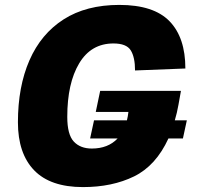

<svg xmlns="http://www.w3.org/2000/svg" viewBox="-20 -746 819 782"><path d="M318 16Q185 16 119 -52.5Q53 -121 53 -248Q53 -393 100 -500.5Q147 -608 239 -667Q331 -726 466 -726Q606 -726 670.5 -659.5Q735 -593 735 -467L530 -459Q530 -513 512.5 -541Q495 -569 442 -569Q351 -569 302.5 -488Q254 -407 254 -270Q254 -198 280.5 -169.5Q307 -141 354 -141Q420 -141 459 -182H347L363 -256H497Q501 -272 503 -290H370L388 -376H717L707 -320Q701 -286 692 -256H741L725 -182H666Q615 -71 526 -27.5Q437 16 318 16Z"/></svg>

Font: Geist Black
Style: Italic
Weight: 900
Italic angle: -12°
Designer: Basement.studio, Andrés Briganti, Mateo Zaragoza
Foundry: Basement.studio, Vercel, Andrés Briganti, Guido Ferreyra, Mateo Zaragoza
Version: Version 1.500; ttfautohint (v1.8.4.7-5d5b)